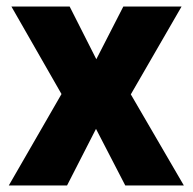

<svg xmlns="http://www.w3.org/2000/svg" viewBox="-20 -570 592 590"><path d="M169 -281 15 -550H194L276 -388L359 -550H538L382 -280L545 0H365L275 -174L186 0H7Z"/></svg>

Font: Noto Sans Khmer SemiCondensed ExtraBold
Style: Regular
Weight: 800
Width: 4
Designer: Danh Hong and the Monotype Design Team
Foundry: Monotype Imaging Inc.
Version: Version 2.004